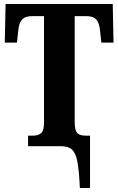

<svg xmlns="http://www.w3.org/2000/svg" viewBox="-20 -734 594 964"><path d="M286 0H121V-53H145Q173 -53 187 -66Q201 -79 201 -118V-653H141Q106 -653 90.5 -635.5Q75 -618 72 -582L65 -520H4L8 -714H546L550 -520H489L482 -582Q479 -618 464 -635.5Q449 -653 414 -653H355V-122Q355 -80 367.5 -66.5Q380 -53 408 -53H432V210H381Q377 121 368.5 77.5Q360 34 341.5 17Q323 0 286 0Z"/></svg>

Font: Noto Serif CondExtraBold
Style: Regular
Weight: 800
Width: 3
Designer: Monotype Design Team
Foundry: Monotype Imaging Inc.
Version: Version 1.001